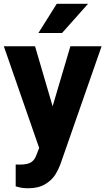

<svg xmlns="http://www.w3.org/2000/svg" viewBox="-20 -770 551 1003"><path d="M0 0ZM510.7 -528.3 298.8 78.6Q286.6 113.8 268.6 142.6Q250.5 171.4 215.6 192.4Q180.7 213.4 127.4 213.4Q106.9 213.4 95 211.4Q83 209.5 62 203.6V89.4L83.5 89.8Q123 89.8 141.8 78.1Q160.6 66.4 169.9 40.5L184.6 2.9L0 -528.3H163.1L254.9 -214.8L347.7 -528.3ZM439.9 -750 304.2 -597.7H180.7L276.4 -750Z"/></svg>

Font: Heebo ExtraBold
Style: Regular
Weight: 800
Designer: Oded Ezer
Foundry: Meir Sadan
Version: Version 2.001; ttfautohint (v1.5.14-ce02) -l 8 -r 50 -G 200 